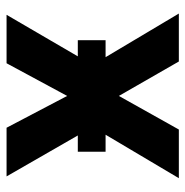

<svg xmlns="http://www.w3.org/2000/svg" viewBox="-10 -560 570 591"><g transform="rotate(-90 275.5 -265.0)"><path d="M275.2 -343.8 375.8 -530.3H524.9L370.6 -265.6L528.8 0H381.2L275.2 -184.6L171.8 0H22L179.6 -265.6L27.5 -530.3H177.3ZM103.5 -311H446.8V-225.5H103.5Z"/></g></svg>

Font: WEMIX Pretendard Variable
Style: Regular
Weight: 400
Designer: Base glyphs from Inter by Rasmus Andersson; Hangeul glyphs from Noto Sans CJK(Source Han Sans) by Jang Soo-young and Kan
Foundry: Kil Hyung-jin
Version: Version 1.000;Glyphs 3.2 (3208)